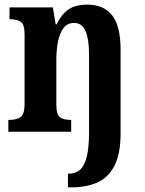

<svg xmlns="http://www.w3.org/2000/svg" viewBox="-20 -568 624 828"><path d="M273 240V181H278Q305 181 324 165Q343 149 353.5 110Q364 71 364 2V-333Q364 -397 349.5 -433Q335 -469 299 -469Q270 -469 253.5 -446.5Q237 -424 230 -388.5Q223 -353 223 -311V-116Q223 -73 239 -62Q255 -51 284 -51H287V0H16V-51H22Q51 -51 68.5 -63Q86 -75 86 -120V-420Q86 -462 70 -473.5Q54 -485 24 -485H21V-536H208L220 -463H224Q244 -505 274.5 -526.5Q305 -548 357 -548Q427 -548 463.5 -502Q500 -456 500 -354V8Q500 97 473 148Q446 199 398.5 219.5Q351 240 289 240Z"/></svg>

Font: Noto Serif Khmer Condensed
Style: Bold
Weight: 700
Width: 3
Designer: Danh Hong and the Monotype Design Team
Foundry: Monotype Imaging Inc.
Version: Version 2.004; ttfautohint (v1.8.4.7-5d5b)